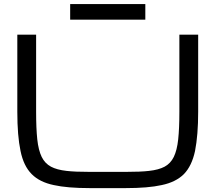

<svg xmlns="http://www.w3.org/2000/svg" viewBox="-20 -923 1075 958"><path d="M429.2 15.6Q315.4 15.6 248.5 0.5Q177.7 -14.2 138.2 -54.2Q97.7 -94.7 82.5 -169.4Q66.4 -245.1 66.4 -365.2V-750H160.2V-365.2Q160.2 -282.2 166 -227.5Q171.9 -173.3 188 -140.1Q204.1 -107.4 234.4 -91.3Q263.7 -75.7 312 -70.3Q353 -65.4 429.2 -65.4H606Q682.6 -65.4 723.6 -70.3Q772 -75.7 801.3 -91.3Q831.1 -107.4 847.2 -140.1Q863.3 -173.3 869.1 -227.5Q875 -282.2 875 -365.2V-750H968.8V-365.2Q968.8 -249 953.1 -169.4Q937 -94.7 897.5 -54.2Q857.4 -14.2 786.6 0.5Q719.7 15.6 606 15.6ZM330.1 -902.8H705.1V-824.7H330.1Z"/></svg>

Font: Michroma+
Style: Regular
Weight: 400
Designer: beogot
Foundry: beogot
Version: Version